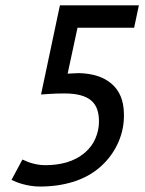

<svg xmlns="http://www.w3.org/2000/svg" viewBox="-20 -682 540 715"><path d="M63.5 -87.9Q67.9 -86.4 75.4 -82.8Q83 -79.1 93.8 -75.7Q104.5 -72.3 118.4 -69.6Q132.3 -66.9 149.4 -66.9Q168.9 -66.9 188.7 -69.3Q208.5 -71.8 227.3 -77.1Q246.1 -82.5 263.9 -91.8Q281.7 -101.1 297.4 -114.7Q323.2 -137.2 335.9 -167.7Q348.6 -198.2 348.6 -229Q348.6 -255.4 341.8 -274.9Q335 -294.4 319.6 -307.6Q304.2 -320.8 279.5 -327.4Q254.9 -334 219.7 -334Q204.1 -334 188.7 -333.5Q173.3 -333 160.6 -332Q146 -331.1 132.8 -330.1L203.1 -662.1H497.1L479.5 -578.6H268.6L231.9 -407.7L272.5 -409.7Q351.1 -408.2 395.5 -370.1Q439.9 -332 441.4 -260.7Q443.4 -204.1 421.1 -153.1Q398.9 -102.1 357.4 -64Q335 -43.5 308.6 -28.8Q282.2 -14.2 253.2 -5.1Q224.1 3.9 192.9 8.3Q161.6 12.7 129.9 12.7Q110.8 12.7 94.2 10Q77.6 7.3 63.7 3.4Q49.8 -0.5 39.3 -4.9Q28.8 -9.3 22.9 -12.2Z"/></svg>

Font: PT Astra Sans
Style: Italic
Weight: 400
Italic angle: -16°
Designer: A.Korolkova, I. Chaeva
Foundry: ParaType Ltd
Version: Version 1.001; ttfautohint (v1.6)